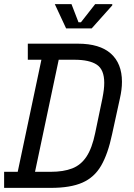

<svg xmlns="http://www.w3.org/2000/svg" viewBox="-20 -912 652 932"><path d="M0 0V-78H66L181 -622H115V-700H358Q464 -700 518 -652Q572 -604 572 -515Q572 -496 569.5 -476Q567 -456 562 -434L524 -260Q504 -165 471 -108Q438 -51 380 -25.5Q322 0 227 0ZM150 -78H226Q288 -78 330.5 -94.5Q373 -111 400 -152Q427 -193 442 -266L477 -434Q482 -460 484 -477Q486 -494 486 -510Q486 -574 450 -598Q414 -622 341 -622H265ZM301 -774 246 -892H327L361 -804H373L442 -892H525V-886L425 -774Z"/></svg>

Font: Space Mono
Style: Italic
Weight: 400
Italic angle: -12°
Monospace: yes
Designer: Colophon Foundry + Benjamin Critton
Foundry: Colophon Foundry & Benjamin Critton
Version: Version 1.003; ttfautohint (v1.8.4.7-5d5b)